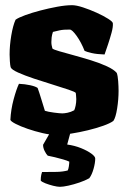

<svg xmlns="http://www.w3.org/2000/svg" viewBox="-20 -520 509 740"><path d="M199 0Q174 0 144 -7Q114 -14 86.5 -23.5Q59 -33 40.5 -42.5Q22 -52 20 -58Q22 -98 32.5 -137Q43 -176 53 -197Q76 -196 96.5 -191.5Q117 -187 125 -181Q131 -165 138.5 -140Q146 -115 153 -93Q165 -89 188 -86Q211 -83 220 -83Q228 -83 240.5 -85.5Q253 -88 266 -95Q269 -101 271.5 -113Q274 -125 274 -138Q274 -146 273 -153.5Q272 -161 272 -162Q269 -166 244 -174.5Q219 -183 183 -194Q147 -205 111 -217Q75 -229 49.5 -240.5Q24 -252 21 -261Q19 -269 18 -284.5Q17 -300 17 -310Q17 -345 23.5 -383.5Q30 -422 40 -444Q51 -452 77 -461.5Q103 -471 135.5 -479.5Q168 -488 200.5 -494Q233 -500 258 -500Q274 -500 300 -491.5Q326 -483 352.5 -471Q379 -459 397 -447.5Q415 -436 415 -430Q416 -416 410 -394Q404 -372 396.5 -349.5Q389 -327 383 -310Q353 -311 333.5 -315.5Q314 -320 306 -324Q293 -357 275.5 -381.5Q258 -406 249 -406Q237 -406 228 -405.5Q219 -405 209.5 -403Q200 -401 184 -397Q180 -385 179 -375.5Q178 -366 178 -358Q178 -351 179 -346Q180 -341 182 -333Q186 -329 208.5 -322.5Q231 -316 264 -307Q297 -298 331 -287.5Q365 -277 392 -264.5Q419 -252 430 -239Q434 -228 435.5 -207Q437 -186 437 -170Q437 -137 431.5 -102Q426 -67 417 -54Q405 -45 378.5 -35.5Q352 -26 319 -18Q286 -10 254 -5Q222 0 199 0ZM211 200Q201 200 185 196Q169 192 155 186.5Q141 181 137 176Q137 163 139 154Q141 145 142 143Q176 143 199 142.5Q222 142 241 137Q244 131 245.5 120.5Q247 110 247 103Q239 99 223.5 94.5Q208 90 191.5 86Q175 82 164 80Q158 74 152 62Q146 50 146 38Q155 22 168.5 -1Q182 -24 191 -37H259L239 37Q268 41 292.5 51Q317 61 332 72Q347 83 347 91Q347 108 340.5 131Q334 154 324 167Q308 176 286 183.5Q264 191 243.5 195.5Q223 200 211 200Z"/></svg>

Font: Texturina 12pt Black
Style: Regular
Weight: 900
Designer: Guillermo Torres Carreño
Foundry: Omnibus-Type
Version: Version 1.002